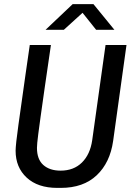

<svg xmlns="http://www.w3.org/2000/svg" viewBox="-20 -905 640 935"><path d="M259 10Q164 10 110 -40Q56 -90 56 -171Q56 -184 59.5 -217Q63 -250 70 -299Q77 -348 85.5 -409Q94 -470 104 -540.5Q114 -611 125 -686H228Q209 -558 197 -473Q185 -388 177.5 -335Q170 -282 166.5 -253.5Q163 -225 161.5 -210Q160 -195 160 -185Q160 -129 191 -101.5Q222 -74 275 -74Q339 -74 379 -113.5Q419 -153 429 -222L494 -686H596L531 -219Q516 -113 451 -51.5Q386 10 276 10ZM202 -760 334 -885H435L537 -760H448L369 -859H400L291 -760Z"/></svg>

Font: Chivo Mono
Style: Italic
Weight: 400
Italic angle: -8.05°
Monospace: yes
Version: Version 1.008